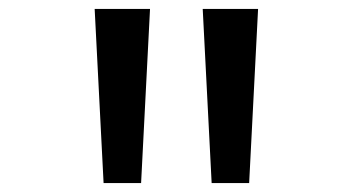

<svg xmlns="http://www.w3.org/2000/svg" viewBox="-20 -868 790 430"><path d="M316 -848 296 -458H212L192 -848ZM558 -848 538 -458H454L434 -848Z"/></svg>

Font: Martian Mono sWd Rg
Style: Regular
Weight: 400
Width: 6
Monospace: yes
Designer: Roman Shamin
Foundry: Evil Martians
Version: Version 1.000